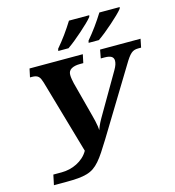

<svg xmlns="http://www.w3.org/2000/svg" viewBox="-132 -1042 1059 1159"><g transform="rotate(-15 397.5 -463.0)"><path d="M794.9 -713.9 784.2 -661.1H766.1Q752 -661.1 741.5 -657.7Q731 -654.3 721.2 -645.8Q711.4 -637.2 700.9 -622.6Q690.4 -607.9 676.8 -585L431.2 -182.1Q406.2 -141.6 386.7 -112.1Q367.2 -82.5 349.1 -61.8Q331.1 -41 311.8 -27.8Q292.5 -14.6 268.1 -7.6Q243.7 -0.5 212.2 2.2Q180.7 4.9 138.2 4.9H61L74.2 -58.1H127Q150.9 -58.1 175.3 -63.7Q199.7 -69.3 222.2 -80.6Q244.6 -91.8 263.4 -108.6Q282.2 -125.5 294.9 -147.9L162.1 -608.9Q157.7 -623.5 153.1 -633.5Q148.4 -643.6 141.6 -649.7Q134.8 -655.8 125.2 -658.4Q115.7 -661.1 102.1 -661.1H89.8L101.1 -713.9H434.1L422.9 -661.1H401.9Q368.2 -661.1 348.1 -649.4Q328.1 -637.7 328.1 -612.8Q328.1 -600.1 330.6 -585.7Q333 -571.3 335.9 -559.1L389.2 -356.9Q391.6 -346.7 395.5 -332.5Q399.4 -318.4 402.8 -303Q406.2 -287.6 408.7 -272.2Q411.1 -256.8 411.1 -245.1Q416 -259.3 420.4 -269.3Q424.8 -279.3 429.9 -289.6Q435.1 -299.8 442.1 -312Q449.2 -324.2 460 -342.8L592.8 -570.8Q603.5 -589.4 607.7 -602.3Q611.8 -615.2 611.8 -626Q611.8 -644 598.1 -652.6Q584.5 -661.1 555.2 -661.1H532.2L542 -713.9ZM485.8 -771 488.8 -784.2Q502.4 -800.3 516.8 -818.4Q531.2 -836.4 544.9 -855.5Q558.6 -874.5 571.5 -893.8Q584.5 -913.1 595.7 -931.2H723.1L719.7 -920.9Q709.5 -907.7 689 -887.9Q668.5 -868.2 644.3 -846.7Q620.1 -825.2 595 -804.9Q569.8 -784.7 549.8 -771ZM295.9 -771 298.8 -784.2Q312.5 -800.3 326.9 -818.4Q341.3 -836.4 355 -855.5Q368.7 -874.5 381.6 -893.8Q394.5 -913.1 405.8 -931.2H532.7L529.8 -920.9Q519.5 -907.7 499 -887.9Q478.5 -868.2 454.3 -846.7Q430.2 -825.2 405 -804.9Q379.9 -784.7 359.9 -771Z"/></g></svg>

Font: Droid Serif
Style: Bold Italic
Weight: 700
Italic angle: -12°
Designer: Monotype Design team
Foundry: Monotype Imaging Inc.
Version: Version 1.03